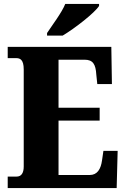

<svg xmlns="http://www.w3.org/2000/svg" viewBox="-20 -951 637 971"><path d="M218 -784V-771H297C359 -808 459 -886 481 -921V-931H310C292 -886 244 -824 218 -784ZM19 0H570L575 -188H503L496 -140C490 -96 472 -66 434 -66H276V-341H484V-406H276V-649H408C450 -649 464 -626 467 -574L472 -526H546L543 -714H19V-657H62C81 -657 100 -650 100 -600V-109C100 -76 88 -58 64 -58H19Z"/></svg>

Font: Noto Serif Georgian Condensed Black
Style: Regular
Weight: 900
Width: 3
Designer: Monotype Design Team, Akaki Razmadze
Foundry: Google LLC
Version: Version 2.003